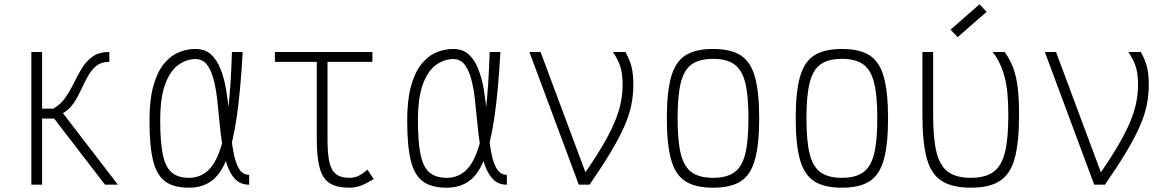

<svg xmlns="http://www.w3.org/2000/svg" viewBox="-20 -860 5440 894"><path d="M126 0V-618H176V-354H228Q263 -374 285.5 -407Q308 -440 325.5 -476.5Q343 -513 363 -545Q383 -577 412.5 -597.5Q442 -618 489 -618V-572Q452 -572 429 -553.5Q406 -535 389.5 -505.5Q373 -476 358 -443Q343 -410 323.5 -380.5Q304 -351 273 -333L529 0H469L232 -308H176V0Z M1140 -46V0Q1101 0 1076.5 -24.5Q1052 -49 1037.5 -91Q1023 -133 1015 -185Q1007 -237 1002 -292.5Q997 -348 991 -400Q985 -452 973.5 -494Q962 -536 942.5 -560.5Q923 -585 890 -585Q850 -585 812 -559Q774 -533 750 -470.5Q726 -408 726 -298Q726 -197 738.5 -139Q751 -81 780 -56.5Q809 -32 860 -32Q908 -32 943.5 -61.5Q979 -91 1003 -158Q1027 -225 1041 -338Q1055 -451 1060 -618H1110Q1100 -438 1082.5 -316.5Q1065 -195 1036.5 -122Q1008 -49 965 -17.5Q922 14 860 14Q790 14 750 -14.5Q710 -43 693 -111.5Q676 -180 676 -298Q676 -394 693.5 -458Q711 -522 741.5 -560.5Q772 -599 810.5 -615.5Q849 -632 890 -632Q934 -632 961.5 -607.5Q989 -583 1006 -541Q1023 -499 1032 -447Q1041 -395 1046 -339Q1051 -283 1056 -231Q1061 -179 1070 -137Q1079 -95 1095.5 -70.5Q1112 -46 1140 -46Z M1606 14Q1549 14 1516 -6.5Q1483 -27 1469 -76.5Q1455 -126 1455 -211V-598H1505V-211Q1505 -143 1514 -104Q1523 -65 1545.5 -48.5Q1568 -32 1606 -32Q1629 -32 1647 -40Q1665 -48 1691 -70L1720 -26Q1683 -4 1658.5 5Q1634 14 1606 14ZM1260 -572V-618H1714V-572Z M2340 -46V0Q2301 0 2276.5 -24.5Q2252 -49 2237.5 -91Q2223 -133 2215 -185Q2207 -237 2202 -292.5Q2197 -348 2191 -400Q2185 -452 2173.5 -494Q2162 -536 2142.5 -560.5Q2123 -585 2090 -585Q2050 -585 2012 -559Q1974 -533 1950 -470.5Q1926 -408 1926 -298Q1926 -197 1938.5 -139Q1951 -81 1980 -56.5Q2009 -32 2060 -32Q2108 -32 2143.5 -61.5Q2179 -91 2203 -158Q2227 -225 2241 -338Q2255 -451 2260 -618H2310Q2300 -438 2282.5 -316.5Q2265 -195 2236.5 -122Q2208 -49 2165 -17.5Q2122 14 2060 14Q1990 14 1950 -14.5Q1910 -43 1893 -111.5Q1876 -180 1876 -298Q1876 -394 1893.5 -458Q1911 -522 1941.5 -560.5Q1972 -599 2010.5 -615.5Q2049 -632 2090 -632Q2134 -632 2161.5 -607.5Q2189 -583 2206 -541Q2223 -499 2232 -447Q2241 -395 2246 -339Q2251 -283 2256 -231Q2261 -179 2270 -137Q2279 -95 2295.5 -70.5Q2312 -46 2340 -46Z M2675 0 2445 -618H2497L2725 -7V0ZM2725 0 2688 -31Q2744 -112 2781 -174Q2818 -236 2839.5 -286Q2861 -336 2870 -379.5Q2879 -423 2879 -466Q2879 -513 2869.5 -546Q2860 -579 2834 -618H2892Q2913 -580 2921 -547Q2929 -514 2929 -466Q2929 -417 2919.5 -370.5Q2910 -324 2887 -271.5Q2864 -219 2824.5 -153Q2785 -87 2725 0Z M3300 14Q3219 14 3172 -15.5Q3125 -45 3105 -116Q3085 -187 3085 -309Q3085 -432 3105 -502.5Q3125 -573 3172 -602.5Q3219 -632 3300 -632Q3382 -632 3428.5 -602.5Q3475 -573 3495 -502.5Q3515 -432 3515 -309Q3515 -187 3495 -116Q3475 -45 3428.5 -15.5Q3382 14 3300 14ZM3300 -32Q3363 -32 3399 -57.5Q3435 -83 3450 -143.5Q3465 -204 3465 -309Q3465 -415 3450 -475Q3435 -535 3399 -560.5Q3363 -586 3300 -586Q3237 -586 3201 -560.5Q3165 -535 3150 -475Q3135 -415 3135 -309Q3135 -204 3150 -143.5Q3165 -83 3201 -57.5Q3237 -32 3300 -32Z M3900 14Q3819 14 3772 -15.5Q3725 -45 3705 -116Q3685 -187 3685 -309Q3685 -432 3705 -502.5Q3725 -573 3772 -602.5Q3819 -632 3900 -632Q3982 -632 4028.5 -602.5Q4075 -573 4095 -502.5Q4115 -432 4115 -309Q4115 -187 4095 -116Q4075 -45 4028.5 -15.5Q3982 14 3900 14ZM3900 -32Q3963 -32 3999 -57.5Q4035 -83 4050 -143.5Q4065 -204 4065 -309Q4065 -415 4050 -475Q4035 -535 3999 -560.5Q3963 -586 3900 -586Q3837 -586 3801 -560.5Q3765 -535 3750 -475Q3735 -415 3735 -309Q3735 -204 3750 -143.5Q3765 -83 3801 -57.5Q3837 -32 3900 -32Z M4500 14Q4415 14 4365.5 -17Q4316 -48 4295.5 -122Q4275 -196 4275 -324V-618H4325V-324Q4325 -213 4341 -149.5Q4357 -86 4395.5 -59Q4434 -32 4500 -32Q4567 -32 4605 -59Q4643 -86 4659 -149.5Q4675 -213 4675 -324Q4675 -380 4671 -423Q4667 -466 4658 -500.5Q4649 -535 4635.5 -563.5Q4622 -592 4602 -618H4658Q4683 -583 4697.5 -544.5Q4712 -506 4718.5 -453.5Q4725 -401 4725 -324Q4725 -196 4704.5 -122Q4684 -48 4635 -17Q4586 14 4500 14ZM4439 -687 4406 -722 4541 -840 4574 -805Z M5075 0 4845 -618H4897L5125 -7V0ZM5125 0 5088 -31Q5144 -112 5181 -174Q5218 -236 5239.5 -286Q5261 -336 5270 -379.5Q5279 -423 5279 -466Q5279 -513 5269.5 -546Q5260 -579 5234 -618H5292Q5313 -580 5321 -547Q5329 -514 5329 -466Q5329 -417 5319.5 -370.5Q5310 -324 5287 -271.5Q5264 -219 5224.5 -153Q5185 -87 5125 0Z"/></svg>

Font: Victor Mono Thin
Style: Regular
Weight: 100
Monospace: yes
Designer: Rune Bjørnerås
Version: Version 1.561;gftools[0.9.30]